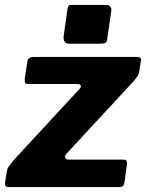

<svg xmlns="http://www.w3.org/2000/svg" viewBox="-34 -762 594 782"><path d="M6 0Q-7 0 -11 -4Q-15 -8 -13 -22L-7 -59Q-5 -74 0.5 -82Q6 -90 20 -108L291 -401Q297 -408 294.5 -414Q292 -420 278 -420H81Q70 -420 68 -425.5Q66 -431 67 -443L78 -514Q79 -522 86 -526Q93 -530 100 -530H527Q542 -530 540 -514L533 -470Q532 -460 526 -451.5Q520 -443 510 -431L235 -134Q229 -125 232.5 -118.5Q236 -112 245 -112H467Q486 -112 483 -94L473 -19Q472 -11 467.5 -5.5Q463 0 451 0H6ZM419 -717 403 -605Q402 -591 395.5 -587.5Q389 -584 373 -584H248Q234 -584 229 -592.5Q224 -601 225 -613L241 -726Q243 -736 246 -739Q249 -742 257 -742H402Q410 -742 415.5 -734.5Q421 -727 419 -717Z"/></svg>

Font: Libre Franklin ExtraBold
Style: Italic
Weight: 800
Italic angle: -8°
Designer: Pablo Impallari, Rodrigo Fuenzalida, Nhung Nguyen
Foundry: Impallari Type
Version: Version 3.000